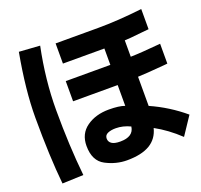

<svg xmlns="http://www.w3.org/2000/svg" viewBox="-140 -864 1199 1145"><g transform="rotate(-20 460.0 -291.5)"><path d="M68 121Q50 -58 50 -303Q50 -477 92 -706L224 -697Q182 -494 182 -303Q182 -78 202 116ZM844 108Q771 39 692 -4Q676 60 623 91.5Q570 123 478 123Q409 123 344 89Q279 55 279 -40Q279 -117 336.5 -158Q394 -199 478 -199Q543 -199 578 -186V-318H295V-446H578V-550H315V-678H585Q709 -678 865 -696V-568Q851 -566 823 -564Q731 -554 709 -554V-450Q770 -451 900 -463V-337L880 -335Q751 -324 709 -323V-138Q824 -87 920 -6ZM478 -80Q448 -80 427.5 -71Q407 -62 407 -40Q407 -20 424 -8Q441 4 478 4Q562 4 570 -58Q524 -80 478 -80Z"/></g></svg>

Font: BM Euljiro oraeorae
Style: Regular
Weight: 400
Designer: Bongjin Kim; Bomjun Kim; Myungsoo Han; Hyesun Chae; Mikyoung Jeong; Wujin Sim; Minjae Kang; Suwha Jang;
Foundry: Sandoll Inc.
Version: Version 1.000;hotconv 1.0.109;makeexe 2.5.65596